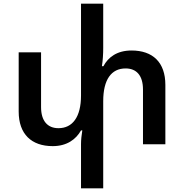

<svg xmlns="http://www.w3.org/2000/svg" viewBox="-20 -780 996 1038"><path d="M691 -507C613 -507 565 -471 539 -422H531C536 -455 538 -488 538 -521V-760H418V-264C418 -147 372 -87 296 -87C238 -87 202 -125 202 -201V-497H81V-177C81 -55 150 10 265 10C342 10 391 -27 418 -75H425C421 -50 418 -25 418 -1V238H538V-233C538 -350 582 -410 659 -410C717 -410 753 -373 753 -296V0H874V-321C874 -443 806 -507 691 -507Z"/></svg>

Font: Noto Sans Armenian Semi
Style: Regular
Weight: 600
Designer: Monotype Design Team
Foundry: Monotype Imaging Inc.
Version: Version 1.901